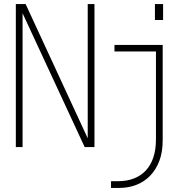

<svg xmlns="http://www.w3.org/2000/svg" viewBox="-20 -720 890 940"><path d="M57.5 0V-700H105.5L411.5 -38.5H409.5V-700H442.5V0H394.5L88.5 -659.5H90.5V0ZM523.5 200V167H558.5Q601 167 635 154Q669 141 693.2 115.5Q717.5 90 730.5 51.5Q743.5 13 743.5 -38V-468H540.5V-500H776.5V-33Q776.5 24.5 760 68Q743.5 111.5 714.5 141Q685.5 170.5 647.2 185.2Q609 200 565.5 200ZM738.5 -700H778.5V-622H738.5Z"/></svg>

Font: Trispace Thin
Style: Regular
Weight: 100
Designer: Tyler Finck
Foundry: Etcetera Type Company
Version: Version 1.210